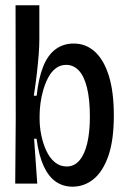

<svg xmlns="http://www.w3.org/2000/svg" viewBox="-20 -700 481 732"><path d="M256.7 11.7Q220.3 11.7 192.7 -7.5Q165 -26.7 146.5 -66.8Q128 -107 119.3 -171H110L122 0H38L40 -246L39.3 -680H130V-549.7Q130 -524.7 127.5 -491.8Q125 -459 120.5 -420Q116 -381 109 -335H119.7Q127 -402 144.5 -446Q162 -490 191.5 -512Q221 -534 261 -534Q307.7 -534 342 -502.7Q376.3 -471.3 395.2 -410.3Q414 -349.3 414 -260Q414 -165.7 393.2 -105.8Q372.3 -46 336.8 -17.2Q301.3 11.7 256.7 11.7ZM234.3 -65.3Q263.3 -65.3 283 -88.5Q302.7 -111.7 312.7 -154.3Q322.7 -197 322.7 -254.7Q322.7 -320.7 311.8 -365Q301 -409.3 280.7 -431Q260.3 -452.7 232.3 -452.7Q210 -452.7 192.8 -439.7Q175.7 -426.7 164.2 -405Q152.7 -383.3 145.2 -357.8Q137.7 -332.3 134.3 -306.5Q131 -280.7 131 -260V-245.3Q131 -216 137.5 -184.3Q144 -152.7 156.5 -125.5Q169 -98.3 188.7 -81.8Q208.3 -65.3 234.3 -65.3Z"/></svg>

Font: Bricolage Grotesque 96pt ExtraBold SemiCondensed
Style: Regular
Weight: 800
Width: 4
Version: Version 1.001;gftools[0.9.33.dev8+g029e19f]